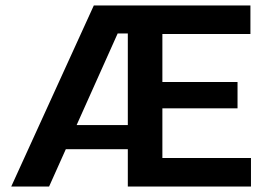

<svg xmlns="http://www.w3.org/2000/svg" viewBox="-20 -680 973 700"><path d="M21 0 322 -660H532L447 -558H409L159 0ZM151 -136V-224H497V-136ZM529 0V-104H895V0ZM446 0V-660H572V0ZM529 -285V-381H846V-285ZM529 -556V-660H893V-556Z"/></svg>

Font: Bricolage Grotesque 16pt SemiBold
Style: Regular
Weight: 600
Version: Version 1.001;gftools[0.9.33.dev8+g029e19f]